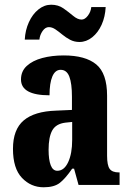

<svg xmlns="http://www.w3.org/2000/svg" viewBox="-20 -784 550 814"><path d="M165 10Q111 10 73 -30Q35 -70 35 -153Q35 -235 80.5 -273.5Q126 -312 218 -315L285 -318V-374Q285 -430 274 -459Q263 -488 237 -488Q214 -488 202 -460Q190 -432 190 -380Q69 -380 69 -447Q69 -482 93.5 -504.5Q118 -527 159 -538Q200 -549 250 -549Q342 -549 388 -511Q434 -473 434 -378V-124Q434 -83 445 -68Q456 -53 484 -53H487V0H313L294 -69H286Q258 -28 234 -9Q210 10 165 10ZM223 -60Q252 -60 269 -96.5Q286 -133 286 -191V-267L257 -264Q217 -259 201.5 -231Q186 -203 186 -149Q186 -107 195 -83.5Q204 -60 223 -60ZM317 -606Q295 -606 277 -615.5Q259 -625 244 -637.5Q229 -650 215 -659.5Q201 -669 187 -669Q172 -669 160.5 -652.5Q149 -636 147 -616H85Q87 -656 102.5 -690Q118 -724 143 -744Q168 -764 197 -764Q227 -764 249 -748.5Q271 -733 290 -717Q309 -701 326 -701Q340 -701 352.5 -717.5Q365 -734 367 -754H428Q426 -713 411 -679.5Q396 -646 371 -626Q346 -606 317 -606Z"/></svg>

Font: Noto Serif Khmer ExtraCondensed ExtraBold
Style: Regular
Weight: 800
Width: 2
Designer: Danh Hong and the Monotype Design Team
Foundry: Monotype Imaging Inc.
Version: Version 2.004; ttfautohint (v1.8.4.7-5d5b)